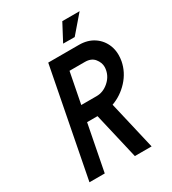

<svg xmlns="http://www.w3.org/2000/svg" viewBox="-195 -911 907 1014"><g transform="rotate(-30 258.5 -404.5)"><path d="M213.4 -375H307.1Q346.2 -375 378.9 -402.6Q411.6 -430.2 418.9 -468.8Q420.9 -479 420.9 -488.3Q420.9 -514.6 401.6 -538.6Q382.3 -562.5 343.8 -562.5H250ZM357.4 -293.5 425.8 0H323.7L258.3 -281.2H194.8L140.1 0H46.9L174.3 -656.2H361.8Q414.1 -656.2 451.7 -631.1Q489.3 -606 506.3 -563Q516.6 -536.1 516.6 -505.9Q516.6 -487.8 513.2 -468.8Q501.5 -408.2 458.5 -361.3Q415.5 -314.5 357.4 -293.5ZM348.1 -808.6H453.6L362.8 -703.1L292.5 -703.6Z"/></g></svg>

Font: Lambda
Style: Italic
Weight: 400
Italic angle: -11°
Designer: GGBotNet
Version: 0.22